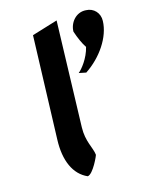

<svg xmlns="http://www.w3.org/2000/svg" viewBox="-137 -815 731 896"><g transform="rotate(-20 228.5 -366.5)"><path d="M456 -657C461 -695 436 -727 399 -731C351 -739 314 -699 310 -657C318 -623 329 -591 341 -570C324 -519 285 -479 267 -467C279 -463 290 -460 301 -457C382 -501 447 -580 456 -657ZM142 0C169 0 214 -81 212 -82C211 -118 186 -156 194 -224L254 -733L127 -706L67 -210C54 -108 81 -33 142 0Z"/></g></svg>

Font: Bluebird
Style: NrwObl
Weight: 400
Designer: Jasper
Foundry: Cannot Into Space Fonts
Version: Version 0.98